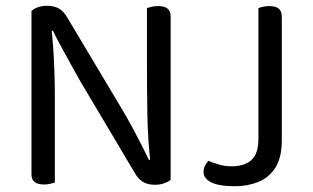

<svg xmlns="http://www.w3.org/2000/svg" viewBox="-20 -634 1085 665"><path d="M89 -539 157 -545Q161 -514 164 -472Q167 -430 168.5 -385.5Q170 -341 170 -301V-2Q165 0 154.5 2.5Q144 5 133 5Q111 5 100 -3.5Q89 -12 89 -31ZM571 -69 502 -63Q492 -147 490.5 -234.5Q489 -322 489 -404V-606Q495 -608 505 -610.5Q515 -613 527 -613Q549 -613 560 -604.5Q571 -596 571 -577ZM571 -99V-103V-11Q562 -4 548 1Q534 6 517 6Q493 6 476 -3.5Q459 -13 445 -38L255 -358Q240 -385 222 -417.5Q204 -450 188 -479.5Q172 -509 163 -528L89 -509V-596Q97 -604 111.5 -609Q126 -614 143 -614Q167 -614 184 -604.5Q201 -595 215 -570L406 -250Q422 -223 439.5 -190.5Q457 -158 472 -128.5Q487 -99 496 -80ZM875 -289H956V-148Q956 -88 933.5 -53Q911 -18 874 -3.5Q837 11 794 11Q738 11 711.5 -2.5Q685 -16 685 -38Q685 -52 691 -62Q697 -72 702 -77Q717 -70 738.5 -64Q760 -58 782 -58Q827 -58 851 -80Q875 -102 875 -152ZM956 -265H875V-606Q880 -608 890.5 -610.5Q901 -613 912 -613Q934 -613 945 -604.5Q956 -596 956 -576Z"/></svg>

Font: Baloo Tammudu 2
Style: Regular
Weight: 400
Designer: Maithili Shingre, Omkar Shende and Ek Type
Foundry: Ek Type
Version: Version 1.700